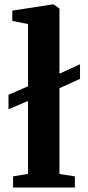

<svg xmlns="http://www.w3.org/2000/svg" viewBox="-20 -839 395 859"><path d="M38.5 0V-50L105.5 -61V-387.5L18 -350V-415L105.5 -453V-731.5L35 -745.5V-791.5L214 -819H220.5L246 -800.5V-509.5L338 -551.5V-486L246 -444.5V-60.5L315 -50V0Z"/></svg>

Font: Merriweather 48pt
Style: Bold
Weight: 700
Version: Version 2.100